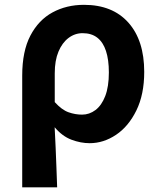

<svg xmlns="http://www.w3.org/2000/svg" viewBox="-20 -594 679 815"><path d="M74.3 201.1V-272.9Q74.3 -376.6 109 -442.9Q143.8 -509.3 203.1 -541.4Q262.3 -573.5 336.5 -573.5Q457.5 -573.5 524.9 -498.1Q592.2 -422.6 592.2 -288.9Q592.2 -192.9 558.8 -125Q525.5 -57.1 472.5 -21.7Q419.5 13.8 360.6 13.8Q322.5 13.8 283.2 -1Q243.9 -15.9 212 -53.9Q214.6 -8.7 216.2 33.2Q217.9 75 219.5 116.3Q221 157.5 222.6 201.1ZM328.3 -107.4Q359.3 -107.4 385.3 -126.9Q411.2 -146.4 426.7 -186.2Q442.1 -226.1 442.1 -286.6Q442.1 -340.3 429.9 -377.5Q417.8 -414.6 393.2 -433.9Q368.6 -453.2 330.6 -453.2Q297.9 -453.2 270.9 -432.9Q243.9 -412.5 228.2 -374.9Q212.4 -337.2 212.4 -282.8V-160.6Q242.3 -127.5 270.8 -117.5Q299.3 -107.4 328.3 -107.4Z"/></svg>

Font: Noto Sans SC Thin
Style: Regular
Weight: 100
Designer: Ryoko NISHIZUKA 西塚涼子 (kana, bopomofo & ideographs); Paul D. Hunt (Latin, Greek & Cyrillic); Sandoll Communications 산돌커뮤니
Foundry: Adobe
Version: Version 2.004-H2;hotconv 1.0.118;makeotfexe 2.5.65603